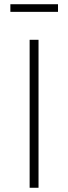

<svg xmlns="http://www.w3.org/2000/svg" viewBox="-20 -887 322 907"><path d="M254 -867V-831H29V-867ZM162 -699V0H120V-699Z"/></svg>

Font: Montserrat Ultra Light
Style: Regular
Weight: 200
Designer: Julieta Ulanovsky
Foundry: Julieta Ulanovsky
Version: Version 3.100;PS 003.100;hotconv 1.0.88;makeotf.lib2.5.64775